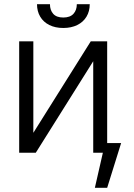

<svg xmlns="http://www.w3.org/2000/svg" viewBox="-20 -727 638 914"><path d="M412.1 -530.3H490.2V-45.9H556.6L490.2 167H431.6L469.7 0H423.8V-435.5L150.4 0H71.3V-530.3H138.7V-94.7ZM281.2 -593.8Q243.2 -593.8 214.8 -607.9Q186.5 -622.1 171.4 -647.7Q156.2 -673.3 156.2 -707H217.8Q217.8 -678.7 233.4 -661.1Q249 -643.6 281.2 -643.6Q313.5 -643.6 329.6 -661.1Q345.7 -678.7 345.7 -707H407.2Q407.2 -673.3 391.8 -647.7Q376.5 -622.1 347.9 -607.9Q319.3 -593.8 281.2 -593.8Z"/></svg>

Font: Pretendard Std Light
Style: Regular
Weight: 300
Designer: Base glyphs from Inter by Rasmus Andersson; Hangeul glyphs from Noto Sans CJK(Source Han Sans) by Jang Soo-young and Kan
Foundry: Kil Hyung-jin
Version: Version 1.309